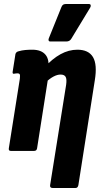

<svg xmlns="http://www.w3.org/2000/svg" viewBox="-20 -753 505 958"><path d="M243 185Q228 185 230 171L310 -330Q314 -358 307.5 -369.5Q301 -381 282 -381Q266 -381 247 -371Q228 -361 207 -341L200 -415Q241 -460 282 -482.5Q323 -505 366 -505Q422 -505 444 -468Q466 -431 453 -352L371 171Q368 185 357 185ZM34 0Q22 0 24 -13L79 -360Q81 -377 78.5 -382Q76 -387 67 -387Q63 -387 59 -386.5Q55 -386 49 -385Q42 -384 43 -394L57 -483Q60 -494 72 -497Q89 -502 106 -503.5Q123 -505 141 -505Q186 -505 207 -480Q228 -455 220 -406L218 -389L221 -370L165 -13Q163 0 150 0ZM231 -546Q224 -546 222.5 -551.5Q221 -557 224 -563L287 -719Q291 -728 296.5 -730.5Q302 -733 309 -733H423Q431 -733 432.5 -727.5Q434 -722 430 -715L336 -560Q328 -546 311 -546Z"/></svg>

Font: Sofia Sans Condensed Black
Style: Italic
Weight: 900
Italic angle: -9°
Version: Version 4.100